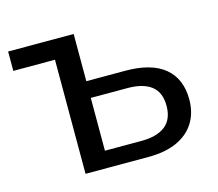

<svg xmlns="http://www.w3.org/2000/svg" viewBox="-79 -601 794 699"><g transform="rotate(-15 318.0 -251.5)"><path d="M162 0V-430H5V-503H252V-325H399Q497 -325 547 -283.5Q597 -242 597 -164Q597 -114 574 -77Q551 -40 507 -20Q463 0 399 0ZM252 -63H390Q448 -63 479.5 -87.5Q511 -112 511 -163Q511 -214 480 -238Q449 -262 390 -262H252Z"/></g></svg>

Font: Mulish Medium
Style: Regular
Weight: 500
Designer: Vernon Adams
Foundry: Vernon Adams
Version: Version 3.603; ttfautohint (v1.8.3)